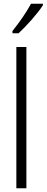

<svg xmlns="http://www.w3.org/2000/svg" viewBox="-20 -1013 251 1033"><path d="M211 -985V-993H147C120 -944 89 -899 47 -846V-834H80C120 -871 182 -939 211 -985ZM122 0V-760H68V0Z"/></svg>

Font: Noto Sans Georgian ExtraCondensed Light
Style: Regular
Weight: 300
Width: 2
Designer: Monotype Design Team, Akaki Razmadze
Foundry: Google LLC
Version: Version 2.005